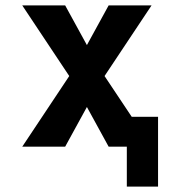

<svg xmlns="http://www.w3.org/2000/svg" viewBox="-20 -540 640 707"><path d="M447 147V0H380L300 -146L220 0H62L235 -260L62 -520H220L300 -374L380 -520H538L365 -260L465 -110H562V147Z"/></svg>

Font: Iosevka Extrabold Extended
Style: Regular
Weight: 800
Width: 7
Monospace: yes
Designer: Belleve Invis
Foundry: Belleve Invis
Version: Version 32.5.0; ttfautohint (v1.8.4)